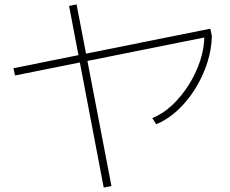

<svg xmlns="http://www.w3.org/2000/svg" viewBox="-20 -795 1040 870"><path d="M48 -453 41 -486 933 -665 940 -632ZM450 55 293 -768 327 -775 485 48ZM670 -260Q718 -279 760 -318.5Q802 -358 835 -410Q868 -462 887 -520Q906 -578 906 -634L940 -632Q939 -572 919 -510Q899 -448 864 -392Q829 -336 784 -294.5Q739 -253 688 -232Z"/></svg>

Font: M PLUS 1 Code ExtraLight
Style: Regular
Weight: 250
Designer: Coji Morishita
Foundry: UNDERFOREST DESIGN
Version: Version 1.002